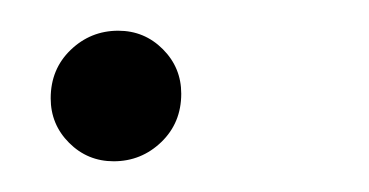

<svg xmlns="http://www.w3.org/2000/svg" viewBox="-20 -101 240 125"><path d="M54 4Q37 4 25 -8Q13 -20 13 -37Q13 -56 26 -68.5Q39 -81 57 -81Q74 -81 86 -69Q98 -57 98 -40Q98 -21 85 -8.5Q72 4 54 4Z"/></svg>

Font: Montserrat Light
Style: Italic
Weight: 300
Italic angle: -11.3°
Designer: Julieta Ulanovsky
Foundry: Julieta Ulanovsky
Version: Version 9.000; ttfautohint (v1.8.4.7-5d5b)